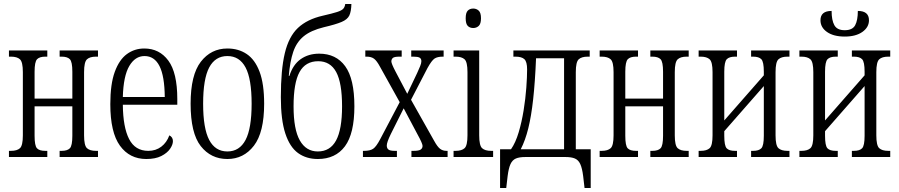

<svg xmlns="http://www.w3.org/2000/svg" viewBox="-20 -790 4524 966"><path d="M25 0V-31H35Q66 -31 80.5 -44.5Q95 -58 95 -109V-427Q95 -478 80.5 -491.5Q66 -505 35 -505H25V-536H218V-505H208Q179 -505 166.5 -492Q154 -479 154 -429V-294H344V-429Q344 -479 331.5 -492Q319 -505 290 -505H280V-536H473V-505H463Q432 -505 417.5 -491.5Q403 -478 403 -427V-109Q403 -58 417.5 -44.5Q432 -31 463 -31H473V0H280V-31H290Q319 -31 331.5 -44Q344 -57 344 -107V-255H154V-107Q154 -57 166 -44Q178 -31 208 -31H218V0Z M716 10Q632 10 583.5 -57Q535 -124 535 -266Q535 -367 557.5 -428.5Q580 -490 618.5 -518Q657 -546 706 -546Q782 -546 827 -485Q872 -424 872 -292V-263H598Q599 -150 629.5 -90.5Q660 -31 726 -31Q764 -31 791.5 -52Q819 -73 832 -109Q850 -100 850 -80Q850 -62 835.5 -41Q821 -20 791.5 -5Q762 10 716 10ZM809 -302Q808 -407 782.5 -457.5Q757 -508 707 -508Q660 -508 630.5 -458Q601 -408 598 -302Z M1124 10Q1041 10 990 -55Q939 -120 939 -268Q939 -413 990.5 -479.5Q1042 -546 1124 -546Q1180 -546 1221.5 -518Q1263 -490 1286 -429Q1309 -368 1309 -268Q1309 -124 1257.5 -57Q1206 10 1124 10ZM1124 -28Q1185 -28 1215.5 -86Q1246 -144 1246 -268Q1246 -393 1215.5 -450.5Q1185 -508 1124 -508Q1063 -508 1032.5 -450.5Q1002 -393 1002 -268Q1002 -144 1032.5 -86Q1063 -28 1124 -28Z M1579 10Q1521 10 1479.5 -20Q1438 -50 1415.5 -118.5Q1393 -187 1393 -301Q1393 -439 1413 -522.5Q1433 -606 1479 -649.5Q1525 -693 1604 -711Q1652 -722 1675.5 -729.5Q1699 -737 1707 -746Q1715 -755 1717 -770H1748Q1747 -732 1737.5 -712Q1728 -692 1698.5 -679.5Q1669 -667 1609 -653Q1544 -637 1508 -607.5Q1472 -578 1455.5 -529.5Q1439 -481 1433 -408H1436Q1454 -465 1493 -492.5Q1532 -520 1586 -520Q1671 -520 1717 -456.5Q1763 -393 1763 -255Q1763 -118 1715.5 -54Q1668 10 1579 10ZM1579 -28Q1641 -28 1671 -83.5Q1701 -139 1701 -255Q1701 -373 1671.5 -427.5Q1642 -482 1581 -482Q1517 -482 1487 -427.5Q1457 -373 1457 -255Q1457 -139 1488.5 -83.5Q1520 -28 1579 -28Z M1806 0V-31H1812Q1842 -31 1857.5 -41.5Q1873 -52 1893 -90L1991 -276L1892 -454Q1876 -484 1862 -494.5Q1848 -505 1825 -505H1818V-536H2001V-505H1990Q1963 -505 1956 -498Q1949 -491 1949 -481Q1949 -470 1970 -430L2029 -318L2079 -423Q2088 -443 2094 -457.5Q2100 -472 2100 -482Q2100 -495 2091 -500Q2082 -505 2060 -505H2049V-536H2212V-505H2208Q2181 -505 2166.5 -495.5Q2152 -486 2131 -448L2048 -288L2164 -82Q2181 -51 2194.5 -41Q2208 -31 2226 -31H2232V0H2050V-31H2061Q2087 -31 2096.5 -37.5Q2106 -44 2106 -56Q2106 -68 2080 -115L2011 -245L1946 -115Q1926 -74 1926 -58Q1926 -44 1934.5 -37.5Q1943 -31 1967 -31H1977V0Z M2361 -649Q2344 -649 2333.5 -659.5Q2323 -670 2323 -698Q2323 -726 2333.5 -736.5Q2344 -747 2361 -747Q2377 -747 2388.5 -736.5Q2400 -726 2400 -698Q2400 -670 2388.5 -659.5Q2377 -649 2361 -649ZM2262 0V-31H2272Q2303 -31 2317.5 -44.5Q2332 -58 2332 -109V-427Q2332 -478 2317.5 -491.5Q2303 -505 2272 -505H2262V-536H2391V-109Q2391 -58 2405.5 -44.5Q2420 -31 2451 -31H2461V0Z M2496 156V-39H2551Q2574 -72 2589.5 -124Q2605 -176 2614.5 -235Q2624 -294 2628 -348.5Q2632 -403 2632 -441Q2632 -479 2618.5 -492Q2605 -505 2573 -505H2563V-536H2947V-505H2937Q2906 -505 2891.5 -491.5Q2877 -478 2877 -427V-39H2952V156H2921L2914 96Q2909 56 2899.5 35.5Q2890 15 2872.5 7.5Q2855 0 2825 0H2623Q2593 0 2575.5 7.5Q2558 15 2548.5 35.5Q2539 56 2534 96L2527 156ZM2600 -39H2818V-497H2677Q2672 -377 2662.5 -291Q2653 -205 2638 -144.5Q2623 -84 2600 -39Z M2997 0V-31H3007Q3038 -31 3052.5 -44.5Q3067 -58 3067 -109V-427Q3067 -478 3052.5 -491.5Q3038 -505 3007 -505H2997V-536H3190V-505H3180Q3151 -505 3138.5 -492Q3126 -479 3126 -429V-294H3316V-429Q3316 -479 3303.5 -492Q3291 -505 3262 -505H3252V-536H3445V-505H3435Q3404 -505 3389.5 -491.5Q3375 -478 3375 -427V-109Q3375 -58 3389.5 -44.5Q3404 -31 3435 -31H3445V0H3252V-31H3262Q3291 -31 3303.5 -44Q3316 -57 3316 -107V-255H3126V-107Q3126 -57 3138 -44Q3150 -31 3180 -31H3190V0Z M3495 0V-31H3505Q3536 -31 3550.5 -44.5Q3565 -58 3565 -109V-427Q3565 -478 3550.5 -491.5Q3536 -505 3505 -505H3495V-536H3688V-505H3678Q3649 -505 3636.5 -492Q3624 -479 3624 -429V-184L3823 -411V-429Q3823 -479 3810.5 -492Q3798 -505 3769 -505H3759V-536H3952V-505H3942Q3911 -505 3896.5 -491.5Q3882 -478 3882 -427V-109Q3882 -58 3896.5 -44.5Q3911 -31 3942 -31H3952V0H3759V-31H3769Q3798 -31 3810.5 -44Q3823 -57 3823 -107V-357L3624 -130V-107Q3624 -57 3636 -44Q3648 -31 3678 -31H3688V0Z M4002 0V-31H4012Q4043 -31 4057.5 -44.5Q4072 -58 4072 -109V-427Q4072 -478 4057.5 -491.5Q4043 -505 4012 -505H4002V-536H4195V-505H4185Q4156 -505 4143.5 -492Q4131 -479 4131 -429V-184L4330 -411V-429Q4330 -479 4317.5 -492Q4305 -505 4276 -505H4266V-536H4459V-505H4449Q4418 -505 4403.5 -491.5Q4389 -478 4389 -427V-109Q4389 -58 4403.5 -44.5Q4418 -31 4449 -31H4459V0H4266V-31H4276Q4305 -31 4317.5 -44Q4330 -57 4330 -107V-357L4131 -130V-107Q4131 -57 4143 -44Q4155 -31 4185 -31H4195V0ZM4230 -606Q4174 -606 4141 -629Q4108 -652 4108 -688Q4108 -735 4164 -735Q4164 -688 4178 -663Q4192 -638 4230 -638Q4269 -638 4282.5 -663Q4296 -688 4296 -735Q4352 -735 4352 -688Q4352 -653 4319 -629.5Q4286 -606 4230 -606Z"/></svg>

Font: Noto Serif ExtraCondensed Light
Style: Regular
Weight: 300
Width: 2
Designer: Monotype Design Team
Foundry: Monotype Imaging Inc.
Version: Version 2.014; ttfautohint (v1.8.4.7-5d5b)